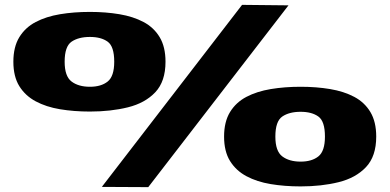

<svg xmlns="http://www.w3.org/2000/svg" viewBox="-20 -760 1604 790"><path d="M35 -506Q35 -567 59.5 -607Q84 -647 127 -669.5Q170 -692 227 -701.5Q284 -711 350 -711Q415 -711 471.5 -701.5Q528 -692 570.5 -669.5Q613 -647 637 -607Q661 -567 661 -506Q661 -425 619 -380.5Q577 -336 506.5 -318.5Q436 -301 350 -301Q284 -301 227 -310.5Q170 -320 127 -343Q84 -366 59.5 -405.5Q35 -445 35 -506ZM246 -506Q246 -446 274.5 -424.5Q303 -403 350 -403Q396 -403 423 -424.5Q450 -446 450 -506Q450 -569 423 -588.5Q396 -608 350 -608Q303 -608 274.5 -588.5Q246 -569 246 -506ZM590 10 399 9 976 -740 1167 -738ZM902 -198Q902 -259 926.5 -299Q951 -339 994 -361.5Q1037 -384 1094 -393.5Q1151 -403 1217 -403Q1282 -403 1338.5 -393.5Q1395 -384 1437.5 -361.5Q1480 -339 1504 -299Q1528 -259 1528 -198Q1528 -117 1486 -72.5Q1444 -28 1373.5 -10.5Q1303 7 1217 7Q1151 7 1094 -2.5Q1037 -12 994 -35Q951 -58 926.5 -97.5Q902 -137 902 -198ZM1113 -198Q1113 -138 1141.5 -116.5Q1170 -95 1217 -95Q1263 -95 1290 -116.5Q1317 -138 1317 -198Q1317 -261 1290 -280.5Q1263 -300 1217 -300Q1170 -300 1141.5 -280.5Q1113 -261 1113 -198Z"/></svg>

Font: Georama Extra Expanded ExtraBold
Style: Regular
Weight: 800
Width: 8
Designer: Jean-Baptiste Levee
Foundry: Production Type
Version: Version 1.000